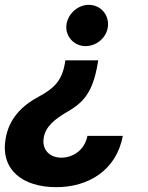

<svg xmlns="http://www.w3.org/2000/svg" viewBox="-22 -567 605 786"><path d="M377.8 -306.1 380 -320H245.4L243.3 -306.1C231.2 -237.9 200.3 -205.6 138.8 -172.6C66.1 -133.9 14.6 -81 0.7 2.1C-19.9 126.8 68.5 199.2 208.8 199.2C338.4 199.2 454.2 131.4 480.8 -10.7H335.9C324.9 47.6 275.9 78.5 229.4 78.5C181.5 78.5 148.8 46.2 157 -2.8C164.1 -49.4 203.5 -79.9 251.4 -108C316.1 -145.6 356.9 -183.2 377.8 -306.1ZM249.6 -462C246.1 -415.8 282.7 -378.2 328.1 -378.2C375.4 -378.2 416.9 -415.5 420.1 -462C423.3 -509.2 388.5 -547.2 340.9 -547.2C296.2 -547.2 253.6 -509.2 249.6 -462Z"/></svg>

Font: Magic Ui Pro
Style: Bold Italic
Weight: 700
Italic angle: -9.39999°
Designer: Stefan Endress, Andreas Faust
Version: Version 1.000;FEAKit 1.0